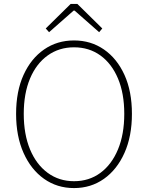

<svg xmlns="http://www.w3.org/2000/svg" viewBox="-20 -945 754 978"><path d="M357 13Q271 13 204.5 -34Q138 -81 100 -166Q62 -251 62 -365Q62 -480 100 -563.5Q138 -647 204.5 -693Q271 -739 357 -739Q443 -739 509.5 -693Q576 -647 614 -563.5Q652 -480 652 -365Q652 -251 614 -166Q576 -81 509.5 -34Q443 13 357 13ZM357 -22Q434 -22 491.5 -64.5Q549 -107 581 -184Q613 -261 613 -365Q613 -469 581 -545Q549 -621 491.5 -662.5Q434 -704 357 -704Q281 -704 223 -662.5Q165 -621 133 -545Q101 -469 101 -365Q101 -261 133 -184Q165 -107 223 -64.5Q281 -22 357 -22ZM230 -781 213 -800 340 -925H374L501 -800L485 -781L360 -891H355Z"/></svg>

Font: Noto Sans HK Thin
Style: Regular
Weight: 100
Designer: Ryoko NISHIZUKA 西塚涼子 (kana, bopomofo & ideographs); Paul D. Hunt (Latin, Greek & Cyrillic); Sandoll Communications 산돌커뮤니
Foundry: Adobe
Version: Version 2.004-H2;hotconv 1.0.118;makeotfexe 2.5.65603